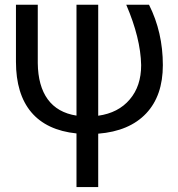

<svg xmlns="http://www.w3.org/2000/svg" viewBox="-20 -548 740 799"><path d="M298.3 -528.3V-66.9C192.9 -83 138.7 -158.7 137.2 -285.2V-528.3H46.4V-291C46.4 -111.8 132.3 -9.8 298.3 7.3V230.5H388.7V8.3C475.1 1.5 542 -26.9 588.4 -76.2C634.8 -125.5 657.7 -192.4 657.7 -276.9C657.7 -367.7 638.7 -451.7 600.1 -528.3H505.4C544.9 -436 565.9 -352.5 567.4 -276.9C567.4 -218.8 551.8 -171.4 520 -134.3C488.3 -96.7 444.3 -74.2 388.7 -66.4V-528.3Z"/></svg>

Font: Roboto
Style: Regular
Weight: 400
Designer: Google
Version: Version 2.137; 2017